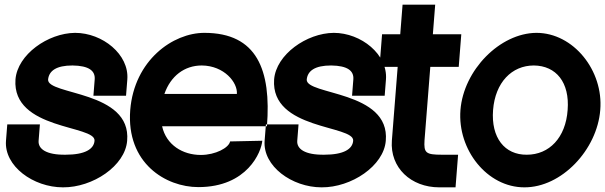

<svg xmlns="http://www.w3.org/2000/svg" viewBox="-20 -804 2597 824"><path d="M526.4 -463 520.9 -393H380.9L386.4 -463C389.4 -500 362.1 -522 291.2 -523C221.2 -523 190.4 -500 186.4 -463C181.1 -395 544.7 -416 525.7 -200C517.2 -92 377.9 1 250 0C123 0 -2.8 -91 5.7 -200L11.2 -270H151.2L145.7 -200C143 -165 177.9 -139 261 -140C345 -140 382.9 -164 385.7 -200C391.1 -268 31.3 -245 46.4 -463C54.9 -570 186.1 -662 302.2 -663C420.2 -663 534.9 -570 526.4 -463Z M685.6 -401C712.5 -478 771.6 -523 846.2 -523C942.1 -522 1000.4 -450 996.6 -401ZM675.7 -262 1125.6 -262C1144.6 -503.5 1083.2 -663 857.2 -663C721.7 -663 556.4 -545.4 538.9 -332C521.2 -103.3 691.8 -1 831.1 -1C1042.2 -1 1102 -153 1105.7 -200L967.5 -197C962.4 -170 904.9 -139 841.9 -139C764 -139 693.5 -182 675.7 -262Z M1636.4 -463 1630.9 -393H1490.9L1496.4 -463C1499.4 -500 1472.1 -522 1401.2 -523C1331.2 -523 1300.4 -500 1296.4 -463C1291.1 -395 1654.7 -416 1635.7 -200C1627.2 -92 1487.9 1 1360 0C1233 0 1107.2 -91 1115.7 -200L1121.2 -270H1261.2L1255.7 -200C1253 -165 1287.9 -139 1371 -140C1455 -140 1492.9 -164 1495.7 -200C1501.1 -268 1141.3 -245 1156.4 -463C1164.9 -570 1296.1 -662 1412.2 -663C1530.2 -663 1644.9 -570 1636.4 -463Z M1826.7 -517 1801.9 -202C1798.6 -148 1807 -140 1876 -140H1946L1935 0H1865C1744 0 1652.9 -84.1 1661.8 -201L1686.7 -517H1608.7L1619.7 -657H1697.7L1707.7 -784H1847.7L1837.7 -657H1959.7L1948.7 -517Z M1956.1 -332C1969.6 -503 2125.1 -662 2282.2 -663C2441.2 -663 2570.4 -501 2556.1 -332C2542.7 -161 2389.9 1 2230 0C2071 0 1942.7 -161 1956.1 -332ZM2096.1 -332C2086.8 -213 2145.9 -139 2241 -140C2337 -140 2407.8 -213 2416.1 -332C2425.4 -450 2367.1 -522 2271.2 -523C2176.2 -523 2105.4 -450 2096.1 -332Z"/></svg>

Font: Poland Can Into
Style: Of Regular
Weight: 500
Foundry: Cannot Into Space Fonts
Version: Version 1.01